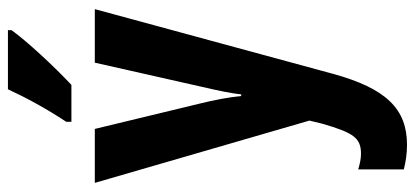

<svg xmlns="http://www.w3.org/2000/svg" viewBox="-301 -505 1046 484"><g transform="rotate(-90 222.0 -263.0)"><path d="M388 -757V-766H239C218 -721 192 -672 157 -619V-606H250C296 -649 361 -719 388 -757ZM3 -547 160 -6 152 27C129 106 116 124 76 124C64 124 50 121 37 117V232C57 237 77 240 99 240C189 240 241 188 278 53L441 -547H306L246 -281C236 -238 229 -205 226 -178H222C219 -208 212 -246 203 -282L139 -547Z"/></g></svg>

Font: Noto Sans Arabic UI XCn
Style: Bold
Weight: 700
Width: 2
Designer: Monotype Design Team, Nadine Chahine and Nizar Qandah
Foundry: Monotype Imaging Inc.
Version: Version 2.010